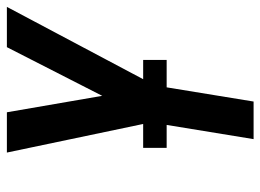

<svg xmlns="http://www.w3.org/2000/svg" viewBox="-122 -654 775 572"><g transform="rotate(-90 266.0 -367.5)"><path d="M138 0 188 -306 98 -735H218L267 -451L412 -735H532L298 -294L250 0ZM374 -259H112V-329H374Z"/></g></svg>

Font: Iosevka Custom
Style: Bold Italic
Weight: 700
Italic angle: -9°
Designer: Belleve Invis
Foundry: Belleve Invis
Version: Version 30.3.1; ttfautohint (v1.8.3)